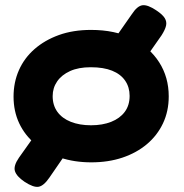

<svg xmlns="http://www.w3.org/2000/svg" viewBox="-20 -618 718 751"><path d="M549 -390 431 -470 496 -563Q517 -595 537.5 -597.5Q558 -600 592 -577Q616 -561 624.5 -547Q633 -533 629.5 -517.5Q626 -502 612 -480ZM76 93Q45 72 38.5 51.5Q32 31 54 -1L120 -94L235 -13L173 77Q151 109 131 112.5Q111 116 76 93ZM337 17Q271 17 215.5 -1.5Q160 -20 118.5 -54.5Q77 -89 55 -136Q33 -183 33 -240Q33 -296 54 -343.5Q75 -391 115 -426Q155 -461 210.5 -481Q266 -501 336 -501Q430 -501 497.5 -467Q565 -433 602.5 -374.5Q640 -316 640 -241Q640 -183 617.5 -135.5Q595 -88 554.5 -54Q514 -20 459 -1.5Q404 17 337 17ZM336 -128Q381 -128 415 -141.5Q449 -155 468 -180.5Q487 -206 487 -243Q487 -277 469.5 -302.5Q452 -328 418.5 -341.5Q385 -355 335 -355Q287 -355 254 -340Q221 -325 203.5 -299.5Q186 -274 186 -242Q186 -206 204.5 -180.5Q223 -155 257 -141.5Q291 -128 336 -128Z"/></svg>

Font: Fredoka SemiExpanded SemiBold
Style: Regular
Weight: 600
Width: 6
Designer: Ben Nathan
Foundry: Milena B. Brandão, Ben Nathan
Version: Version 2.001